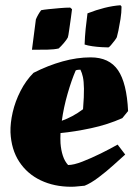

<svg xmlns="http://www.w3.org/2000/svg" viewBox="-20 -701 515 733"><path d="M252 12Q187 12 135.5 -12.5Q84 -37 53.5 -83.5Q23 -130 20 -196Q19 -231 28.5 -272.5Q38 -314 58.5 -354Q79 -394 108 -423Q163 -451 218.5 -466.5Q274 -482 326 -482Q397 -482 430.5 -433Q464 -384 469 -277L447 -250Q391 -225 327.5 -211.5Q264 -198 211 -193Q210 -172 211 -154Q213 -128 220 -106.5Q227 -85 240 -71Q261 -71 294.5 -84Q328 -97 364.5 -115Q401 -133 429 -149L458 -111Q441 -96 413.5 -71Q386 -46 356 -23.5Q326 -1 303 8Q290 9 277 10.5Q264 12 252 12ZM269 -432Q253 -395 238 -343Q223 -291 216 -240Q236 -247 256.5 -258Q277 -269 297 -284Q301 -334 300.5 -362.5Q300 -391 296.5 -407Q293 -423 287 -435Q284 -435 278 -434.5Q272 -434 269 -432ZM303 -531Q304 -561 307 -591Q310 -621 314 -650Q347 -663 379 -671Q411 -679 440 -681L444 -676Q444 -653 440 -628Q436 -603 432 -584Q428 -565 426 -559Q425 -556 418 -546.5Q411 -537 403.5 -528.5Q396 -520 394 -520Q385 -520 367.5 -521Q350 -522 332.5 -524.5Q315 -527 303 -531ZM102 -511 117 -627Q125 -646 137 -662Q146 -664 165.5 -666Q185 -668 208 -670Q231 -672 248 -672L255 -666Q254 -655 250.5 -631.5Q247 -608 244 -586Q241 -564 239 -558Q235 -550 224 -537Q213 -524 204 -516Q187 -512 162 -511.5Q137 -511 102 -511Z"/></svg>

Font: Labrada Black
Style: Italic
Weight: 900
Italic angle: -7°
Designer: Mercedes Jáuregui
Foundry: Omnibus-Type Team
Version: Version 1.000; ttfautohint (v1.8.4.7-5d5b)